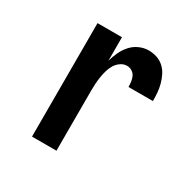

<svg xmlns="http://www.w3.org/2000/svg" viewBox="-126 -645 752 762"><g transform="rotate(30 250.0 -264.0)"><path d="M115 0V-520H227V-412Q233 -434 242.5 -454.5Q252 -475 267 -492Q282 -509 303 -518.5Q324 -528 346 -528Q365 -528 383.5 -522Q402 -516 416 -503Q430 -490 438.5 -473Q447 -456 452 -437.5Q457 -419 458.5 -400Q460 -381 460 -362H348Q348 -374 346.5 -386Q345 -398 340 -408.5Q335 -419 324.5 -425.5Q314 -432 302 -432Q286 -432 272.5 -422.5Q259 -413 251 -399.5Q243 -386 238.5 -370.5Q234 -355 231.5 -339Q229 -323 228 -307.5Q227 -292 227 -276V0Z"/></g></svg>

Font: Iosevka Fixed
Style: Bold
Weight: 700
Monospace: yes
Designer: Belleve Invis
Foundry: Belleve Invis
Version: Version 32.3.0